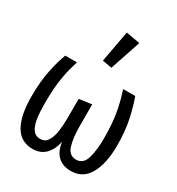

<svg xmlns="http://www.w3.org/2000/svg" viewBox="-196 -953 1007 1090"><g transform="rotate(30 307.5 -408.0)"><path d="M536.4 -540Q555.4 -488.7 571.8 -414.9Q588.2 -341 588.2 -244.6Q588.2 -125.6 548.7 -56.9Q509.2 11.8 431.3 11.8Q378.5 11.8 346.4 -18.2Q314.4 -48.2 306.7 -107.7Q294.9 -50.8 263.1 -19.5Q231.3 11.8 181 11.8Q102.6 11.8 64.9 -54.6Q27.2 -121 27.2 -244.6Q27.2 -341 42.6 -415.1Q57.9 -489.2 77.9 -540H154.4Q135.9 -481.5 126.9 -433.1Q117.9 -384.6 115.1 -339Q112.3 -293.3 112.3 -244.6Q112.3 -190.3 118.7 -148.2Q125.1 -106.2 142.1 -82.6Q159 -59 190.3 -59Q220.5 -59 237.2 -84.1Q253.8 -109.2 260 -149.7Q266.2 -190.3 266.2 -236.4V-365.6L348.7 -376.9V-235.9Q348.7 -157.9 364.1 -108.5Q379.5 -59 425.1 -59Q471.3 -59 487.2 -111Q503.1 -163.1 503.1 -244.6Q503.1 -293.3 499.5 -339Q495.9 -384.6 486.2 -433.1Q476.4 -481.5 457.4 -540ZM314.9 -828.2 406.2 -811.8 339 -611.3 276.9 -622.1Z"/></g></svg>

Font: FiraCode Nerd Font
Style: Regular
Weight: 400
Designer: Carrois Corporate, Edenspiekermann AG, Nikita Prokopov
Foundry: Carrois Corporate, Edenspiekermann AG, Nikita Prokopov
Version: Version 6.002;Nerd Fonts 3.4.0